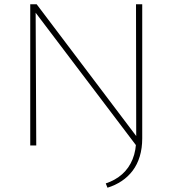

<svg xmlns="http://www.w3.org/2000/svg" viewBox="-20 -678 805 895"><path d="M617 3 133 -636 134 -658H151L630 -24ZM121 0V-658H146L149 0ZM481 197 473 177Q518 162 549.5 134Q581 106 598 64.5Q615 23 615 -33L614 -658H643V-33Q643 13 631.5 51Q620 89 598.5 117.5Q577 146 547 166Q517 186 481 197Z"/></svg>

Font: Ysabeau Office Thin
Style: Regular
Weight: 250
Designer: Christian Thalmann (Catharsis Fonts)
Version: Version 2.001;gftools[0.9.30]; featfreeze: tnum,lnum,ss02